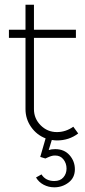

<svg xmlns="http://www.w3.org/2000/svg" viewBox="-20 -591 361 820"><path d="M173.8 85.9 151.9 79.1 174.8 0Q136.7 -14.6 112.8 -48.8Q88.9 -83 88.9 -125V-429.2H18.1V-463.9H88.9V-570.8H125V-463.9H304.2V-429.2H125V-125Q125 -84.5 153.8 -55.7Q182.6 -26.9 223.1 -26.9Q260.7 -26.9 293 -49.8L314 -21Q274.9 8.8 223.1 8.8Q214.8 8.8 201.2 6.8L188 49.8Q199.7 45.9 215.8 45.9Q254.4 45.9 277.1 71.8Q299.8 97.7 299.8 131.8Q299.8 168 272.9 188.5Q246.1 209 211.9 209Q187.5 209 166.5 198Q145.5 187 133.8 167L157.2 153.8Q174.8 182.1 211.9 182.1Q237.3 182.1 250.7 166.5Q264.2 150.9 264.2 128.9Q264.2 106.9 251.2 90.1Q238.3 73.2 215.8 73.2Q210.9 73.2 206.8 73.7Q202.6 74.2 198.2 75.7Q193.8 77.1 190.9 78.4Q188 79.6 182.4 82Q176.8 84.5 173.8 85.9Z"/></svg>

Font: RawengulkSans
Style: Regular
Weight: 500
Designer: gluk (gluksza@wp.pl)
Foundry: gluk (gluksza@wp.pl)
Version: Version 0.94